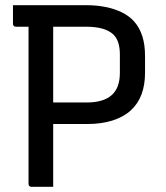

<svg xmlns="http://www.w3.org/2000/svg" viewBox="-20 -720 640 740"><path d="M185 0Q164 0 143 0Q122 0 101 0Q96 0 93 -3Q90 -6 90 -11Q90 -93 90 -173Q90 -253 90 -332.5Q90 -412 90 -492Q90 -572 90 -653H193L185 -635Q185 -611 185 -590.5Q185 -570 185 -549Q185 -474 185 -400Q185 -326 185 -251Q185 -176 185 -99Q185 -73 185 -48Q185 -23 185 0ZM30 -700Q100 -700 173 -700Q246 -700 312 -700Q352 -700 387 -693Q422 -686 450.5 -672Q479 -658 498.5 -635.5Q518 -613 528.5 -580.5Q539 -548 539 -504V-439Q539 -393 525.5 -356.5Q512 -320 484 -294.5Q456 -269 413.5 -255.5Q371 -242 315 -242Q280 -242 244.5 -242Q209 -242 173 -242L162 -238V-325Q202 -325 240.5 -325Q279 -325 313 -325Q346 -325 370 -332Q394 -339 410 -353Q426 -367 434 -388.5Q442 -410 442 -439V-510Q442 -536 436 -555Q430 -574 417 -587Q401 -602 375 -609.5Q349 -617 311 -617Q266 -617 221 -617Q176 -617 130.5 -617Q85 -617 41 -617Q36 -617 33 -620Q30 -623 30 -628Q30 -647 30 -664Q30 -681 30 -700Z"/></svg>

Font: Recursive
Style: Regular
Weight: 400
Version: Version 1.085